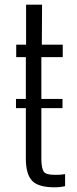

<svg xmlns="http://www.w3.org/2000/svg" viewBox="-20 -790 327 817"><path d="M212 7Q142 7 116 -21.5Q90 -50 90 -115V-330H48V-369H90V-547H49V-600H91V-770H159L158 -600H247V-547H156V-369H246V-330H156V-109Q157 -72 166.5 -59Q176 -46 214 -46Q228 -46 236.5 -46.5Q245 -47 257 -49V2Q237 7 212 7Z"/></svg>

Font: Big Shoulders Display
Style: Regular
Weight: 400
Designer: Patric King
Foundry: XO Type Co
Version: Version 1.000; ttfautohint (v1.8.2)